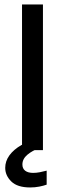

<svg xmlns="http://www.w3.org/2000/svg" viewBox="-20 -670 290 857"><path d="M171.7 0H78.3V-650H171.7ZM115 166.7Q57.5 166.7 30.4 140Q3.3 113.3 3.3 79.2Q3.3 49.2 22.1 23.3Q40.8 -2.5 76.7 -23.3L155 -13.3V-8.3Q125 1.7 102.5 20.4Q80 39.2 80 64.2Q80 82.5 92.5 92.1Q105 101.7 128.3 101.7Q141.7 101.7 157.5 98.8Q173.3 95.8 188.3 91.7V154.2Q174.2 159.2 155.4 162.9Q136.7 166.7 115 166.7Z"/></svg>

Font: Familjen Grotesk Variable
Style: Regular
Weight: 400
Designer: Anders Wikstroem, Jonas Baeckman, Matilda Gysing, Kristian Moeller
Foundry: Familjen STHLM AB
Version: Version 2.000